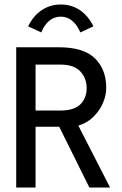

<svg xmlns="http://www.w3.org/2000/svg" viewBox="-20 -833 540 853"><path d="M52 0V-623H241Q352 -623 402 -573.5Q452 -524 452 -443Q452 -408 436.5 -373.5Q421 -339 393.5 -312.5Q366 -286 328 -275L469 0H377L243 -270H138V0ZM138 -342H249Q309 -342 337 -369.5Q365 -397 365 -442Q365 -485 337 -515.5Q309 -546 249 -546H138ZM163 -689 105 -716Q128 -763 165.5 -788Q203 -813 250 -813Q298 -813 335 -788Q372 -763 395 -716L337 -689Q306 -759 250 -759Q193 -759 163 -689Z"/></svg>

Font: Inconsolata Medium
Style: Regular
Weight: 500
Monospace: yes
Designer: Raph Levien, Cyreal, Brenton Simpson
Foundry: Raph Levien, Cyreal, Google
Version: Version 3.001; ttfautohint (v1.8.2.53-6de2)